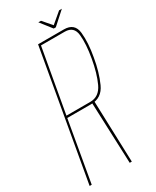

<svg xmlns="http://www.w3.org/2000/svg" viewBox="-217 -817 711 873"><g transform="rotate(-30 138.0 -380.5)"><path d="M-21 0H-10L45.5 -318.5H171Q227 -318.5 251.2 -372Q275.5 -425.5 287.5 -496.5Q300.5 -567.5 295 -621.2Q289.5 -675 233.5 -675H98ZM189.5 0H200.5L189.5 -330L177 -322ZM47.5 -329.5 107 -664H231.5Q279.5 -664 284.2 -615.2Q289 -566.5 276.5 -496.5Q264.5 -427 242 -378.2Q219.5 -329.5 172.5 -329.5ZM195.5 -701.5H206.5L272.5 -761H258L203 -714.5L163 -761H149Z"/></g></svg>

Font: Anybody Thin Condensed
Style: Italic
Weight: 100
Width: 3
Italic angle: -10°
Version: Version 1.113;gftools[0.9.25]